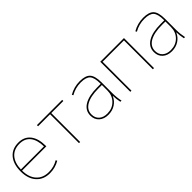

<svg xmlns="http://www.w3.org/2000/svg" viewBox="176 -1435 2349 2349"><g transform="rotate(-45 1351.0 -260.0)"><path d="M66 -275H465Q463 -389 414.5 -449.5Q366 -510 276 -510Q179 -510 124.5 -448.5Q70 -387 66 -275ZM66 -255Q67 -140 125.5 -75Q184 -10 286 -10Q374 -10 446 -54L456 -36Q378 10 286 10Q175 10 110.5 -62.5Q46 -135 46 -260Q46 -387 107 -458.5Q168 -530 276 -530Q376 -530 431 -460.5Q486 -391 486 -265V-255Z M1025 -500H816V0H796V-500H588V-520H1025Z M1498 -115H1496Q1470 -57 1418 -23.5Q1366 10 1297 10Q1222 10 1177 -31Q1132 -72 1132 -140Q1132 -228 1211.5 -276.5Q1291 -325 1437 -325H1497V-330Q1497 -432 1462.5 -471Q1428 -510 1337 -510Q1243 -510 1162 -463L1152 -480Q1238 -530 1337 -530Q1436 -530 1476.5 -486Q1517 -442 1517 -330V-140Q1517 -70 1532 0H1512Q1499 -62 1498 -115ZM1152 -140Q1152 -80 1191 -45Q1230 -10 1297 -10Q1384 -10 1440.5 -66.5Q1497 -123 1497 -210V-305H1437Q1301 -305 1226.5 -262Q1152 -219 1152 -140Z M1684 -520H2094V0H2074V-500H1704V0H1684Z M2597 -115H2595Q2569 -57 2517 -23.5Q2465 10 2396 10Q2321 10 2276 -31Q2231 -72 2231 -140Q2231 -228 2310.5 -276.5Q2390 -325 2536 -325H2596V-330Q2596 -432 2561.5 -471Q2527 -510 2436 -510Q2342 -510 2261 -463L2251 -480Q2337 -530 2436 -530Q2535 -530 2575.5 -486Q2616 -442 2616 -330V-140Q2616 -70 2631 0H2611Q2598 -62 2597 -115ZM2251 -140Q2251 -80 2290 -45Q2329 -10 2396 -10Q2483 -10 2539.5 -66.5Q2596 -123 2596 -210V-305H2536Q2400 -305 2325.5 -262Q2251 -219 2251 -140Z"/></g></svg>

Font: M PLUS 1p Thin
Style: Regular
Weight: 250
Version: Version 1.062